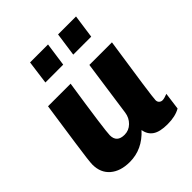

<svg xmlns="http://www.w3.org/2000/svg" viewBox="-205 -882 1028 1028"><g transform="rotate(-45 309.5 -367.5)"><path d="M213 -167Q213 -113 271 -113Q304 -113 328 -136.5Q352 -160 357 -194L402 -511H573Q519 -153 519 -127Q519 -114 527 -107Q535 -100 545 -100Q559 -100 584 -110L571 -12Q533 10 474 10Q416 10 387.5 -9.5Q359 -29 353 -67Q283 10 188 10Q118 10 77 -25Q36 -60 36 -122Q36 -146 53.5 -266.5Q71 -387 75 -415Q78 -439 89 -511H260Q213 -202 213 -167ZM304 -611H169L187 -745H323ZM516 -611H380L399 -745H535Z"/></g></svg>

Font: Chivo ExtraBold Italic
Style: Regular
Weight: 800
Italic angle: -8.05°
Designer: Hector Gatti
Foundry: Omnibus-Type
Version: Version 1.007